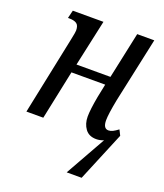

<svg xmlns="http://www.w3.org/2000/svg" viewBox="-137 -628 796 930"><g transform="rotate(20 260.5 -163.0)"><path d="M434 2Q415 10 396 10Q358 10 339 -16Q320 -42 320 -79Q320 -115 333 -185L347 -253H173L120 0H33L117 -404Q125 -442 125 -451Q125 -477 112 -486Q99 -495 74 -495H67L77 -536H235L183 -297H358L409 -536H497L425 -201Q410 -124 410 -93Q410 -50 437 -50Q448 -50 459 -55.5Q470 -61 486 -73L500 -45L394 210H317Z"/></g></svg>

Font: Noto Serif Cond
Style: Italic
Weight: 400
Width: 3
Italic angle: -12°
Designer: Monotype Design Team
Foundry: Monotype Imaging Inc.
Version: Version 1.001